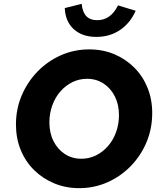

<svg xmlns="http://www.w3.org/2000/svg" viewBox="-20 -968 837 999"><path d="M392 11Q322 11 262 -14Q202 -39 157 -83.5Q112 -128 87.5 -188.5Q63 -249 63 -320Q63 -401 93 -471.5Q123 -542 175.5 -596Q228 -650 297 -680.5Q366 -711 444 -711Q515 -711 574.5 -686Q634 -661 678.5 -616.5Q723 -572 747.5 -511.5Q772 -451 772 -380Q772 -299 742.5 -228.5Q713 -158 660.5 -104Q608 -50 539 -19.5Q470 11 392 11ZM403 -142Q444 -142 479.5 -159.5Q515 -177 542 -208Q569 -239 584 -280.5Q599 -322 599 -369Q599 -424 577.5 -466.5Q556 -509 518.5 -533.5Q481 -558 433 -558Q392 -558 356.5 -540.5Q321 -523 294 -492Q267 -461 252 -419.5Q237 -378 237 -331Q237 -276 258.5 -233.5Q280 -191 317.5 -166.5Q355 -142 403 -142ZM481 -776Q408 -776 364 -816Q320 -856 317 -926L405 -948Q409 -905 429 -884Q449 -863 486 -863Q556 -863 594 -940L686 -912Q657 -847 604 -811.5Q551 -776 481 -776Z"/></svg>

Font: Red Hat Text VF
Style: Italic
Weight: 300
Italic angle: -12°
Designer: Pentagram, MCKL
Foundry: Pentagram, MCKL
Version: Version 1.023